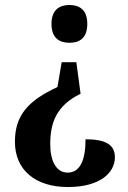

<svg xmlns="http://www.w3.org/2000/svg" viewBox="-20 -560 513 772"><path d="M259 -540C220 -540 187 -521 187 -464C187 -406 220 -388 259 -388C299 -388 331 -406 331 -464C331 -521 299 -540 259 -540ZM304 -183 287 -310H228L211 -210C95 -156 40 -98 40 10C40 125 124 192 253 192C382 192 442 135 442 72C442 18 398 0 324 0C324 84 302 134 252 134C206 134 182 87 182 20C182 -64 205 -135 304 -183Z"/></svg>

Font: Noto Serif Ethiopic Condensed
Style: Bold
Weight: 700
Width: 3
Designer: Monotype Design Team
Foundry: Monotype Imaging Inc.
Version: Version 2.102